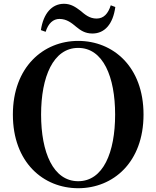

<svg xmlns="http://www.w3.org/2000/svg" viewBox="-20 -975 825 1014"><path d="M196 -816 221 -807C235 -852 261 -875 294 -875C333 -875 359 -853 383 -833C405 -815 429 -798 468 -798C533 -798 577 -848 589 -938L565 -947C551 -903 528 -877 490 -877C452 -877 428 -899 404 -919C380 -937 355 -955 318 -955C254 -955 209 -904 196 -816ZM393 19C578 19 738 -118 738 -370C738 -623 577 -759 393 -759C209 -759 48 -621 48 -370C48 -117 209 19 393 19ZM393 -18C261 -18 197 -170 197 -370C197 -569 261 -722 393 -722C525 -722 588 -569 588 -370C588 -170 525 -18 393 -18Z"/></svg>

Font: Noto Serif CJK KR
Style: Bold
Weight: 700
Designer: Ryoko NISHIZUKA 西塚涼子 (kana & ideographs); Frank Grießhammer (Latin, Greek & Cyrillic); Wenlong ZHANG 张文龙 (bopomofo); San
Foundry: Adobe
Version: Version 2.001;hotconv 1.1.0;makeotfexe 2.6.0